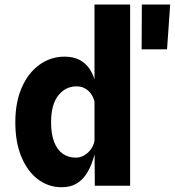

<svg xmlns="http://www.w3.org/2000/svg" viewBox="-20 -800 753 827"><path d="M246 6.5Q188.5 6.5 143.2 -27.8Q98 -62 72 -124.8Q46 -187.5 46 -273Q46 -360.5 74.2 -424Q102.5 -487.5 150.8 -521.8Q199 -556 258.5 -556Q295.5 -556 322.5 -542Q349.5 -528 367 -501.5Q384.5 -475 392 -438L409.5 -392L387 -362.5Q382 -382.5 371.2 -397Q360.5 -411.5 345 -419.8Q329.5 -428 309 -428Q262 -428 231 -388.8Q200 -349.5 200 -273.5Q200 -223 213 -189Q226 -155 250 -138Q274 -121 306.5 -121Q326 -121 343 -131Q360 -141 371.8 -157.5Q383.5 -174 387 -193L392.5 -171L387 -134Q375.5 -90 357 -58.5Q338.5 -27 311.2 -10.2Q284 6.5 246 6.5ZM388.5 0 387 -174V-780.5H540.5V0ZM590 -587.5 591 -780.5H713L699.5 -587.5Z"/></svg>

Font: Spline Sans Mono
Style: Regular
Weight: 400
Monospace: yes
Designer: Eben Sorkin, Mirko Velimirovic
Foundry: Sorkin Type
Version: Version 1.004